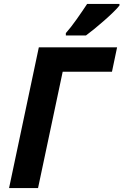

<svg xmlns="http://www.w3.org/2000/svg" viewBox="-20 -954 626 974"><path d="M26 0 177 -714H574L548 -590H298L173 0ZM314 -774V-786Q339 -814 369 -856.5Q399 -899 422 -934H586V-926Q575 -912 554.5 -892Q534 -872 509 -850Q484 -828 459.5 -808Q435 -788 416 -774Z"/></svg>

Font: BC Sans
Style: Bold Italic
Weight: 700
Italic angle: -12°
Designer: Monotype Design Team
Province of B.C.
Foundry: Monotype Imaging Inc.
Version: Version 2.000;GOOG;noto-source:20170915:90ef993387c0